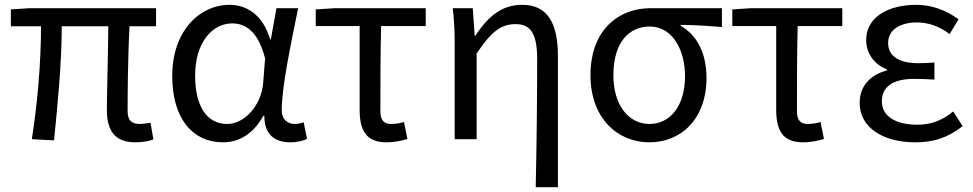

<svg xmlns="http://www.w3.org/2000/svg" viewBox="-20 -577 4034 796"><path d="M541 13C573 13 597 8 616 1L604 -68C583 -65 570 -63 560 -63C526 -63 509 -78 509 -116C509 -169 510 -344 517 -468H627V-543H103L25 -538V-468H150C150 -321 136 -153 112 0L204 5C219 -146 236 -315 236 -468H429C428 -348 423 -179 423 -122C423 -34 457 13 541 13Z M904 13C974 13 1031 -24 1072 -97H1076C1075 -21 1118 13 1183 13C1215 13 1237 6 1253 -1L1239 -70C1228 -66 1214 -63 1202 -63C1172 -63 1148 -82 1148 -119C1148 -218 1187 -400 1216 -543H1126L1103 -414H1100C1069 -518 1000 -557 932 -557C807 -557 694 -448 694 -262C694 -84 780 13 904 13ZM922 -63C838 -63 789 -136 789 -263C789 -406 864 -480 942 -480C993 -480 1049 -453 1079 -335L1071 -232C1063 -140 994 -63 922 -63Z M1582 13C1616 13 1647 6 1669 -1L1655 -71C1637 -66 1620 -63 1602 -63C1572 -63 1557 -78 1557 -116C1557 -226 1557 -346 1560 -469H1745V-543H1367L1289 -538V-469H1471V-122C1471 -34 1500 13 1582 13Z M2201 199H2293V-344C2293 -483 2249 -557 2145 -557C2065 -557 2007 -515 1951 -429H1948L1940 -543H1857C1864 -486 1865 -438 1865 -394V0H1956V-355C2017 -447 2058 -477 2118 -477C2182 -477 2207 -434 2207 -332C2207 -175 2205 22 2201 199Z M2672 13C2805 13 2909 -85 2909 -254C2909 -357 2869 -432 2802 -470V-474C2862 -473 2912 -470 2973 -465V-543H2676C2548 -543 2428 -456 2428 -265C2428 -86 2541 13 2672 13ZM2673 -63C2586 -63 2523 -141 2523 -265C2523 -402 2588 -467 2674 -467C2768 -467 2820 -370 2820 -261C2820 -139 2759 -63 2673 -63Z M3309 13C3343 13 3374 6 3396 -1L3382 -71C3364 -66 3347 -63 3329 -63C3299 -63 3284 -78 3284 -116C3284 -226 3284 -346 3287 -469H3472V-543H3094L3016 -538V-469H3198V-122C3198 -34 3227 13 3309 13Z M3774 13C3849 13 3906 -4 3971 -54L3932 -115C3881 -74 3836 -60 3783 -60C3690 -60 3636 -97 3636 -157C3636 -217 3681 -250 3770 -250C3797 -250 3823 -249 3854 -247V-318C3828 -316 3808 -315 3787 -315C3699 -315 3662 -350 3662 -399C3662 -455 3714 -484 3781 -484C3831 -484 3875 -467 3917 -436L3954 -497C3903 -534 3844 -557 3778 -557C3667 -557 3571 -509 3571 -411C3571 -360 3601 -310 3657 -290V-285C3596 -269 3544 -227 3544 -150C3544 -49 3640 13 3774 13Z"/></svg>

Font: Noto Sans CJK JP Regular
Style: Regular
Weight: 400
Designer: Ryoko NISHIZUKA (kana & ideographs); Paul D. Hunt (Latin, Greek & Cyrillic); Wenlong ZHANG (bopomofo); Sandoll Communica
Foundry: Adobe Systems Incorporated
Version: Version 1.001;PS 1.001;hotconv 1.0.78;makeotf.lib2.5.61930